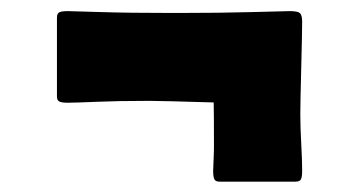

<svg xmlns="http://www.w3.org/2000/svg" viewBox="-20 -415 622 354"><path d="M248 -229Q197.8 -229 157.7 -227.3Q117.7 -225.6 105 -225.6Q93.8 -225.6 89.4 -227.8Q85 -230 85 -237.3V-382.3Q85 -390.1 89.4 -392.3Q93.8 -394.5 105 -394.5Q111.3 -394.5 163.8 -392.8Q216.3 -391.1 297.9 -391.1H308.6Q387.7 -391.1 447.8 -392.8Q507.8 -394.5 514.2 -394.5Q529.3 -394.5 533.2 -390.6Q537.1 -386.7 537.1 -375Q537.1 -356 535.4 -289.8Q533.7 -223.6 533.7 -204.6Q533.7 -181.2 535.4 -150.4Q537.1 -119.6 537.1 -100.1Q537.1 -88.9 534.9 -84.5Q532.7 -80.1 524.9 -80.1H384.8Q377.4 -80.1 375.2 -84.5Q373 -88.9 373 -100.1Q373 -106 373.8 -120.6Q374.5 -135.3 374.5 -145Q374.5 -203.1 374 -226.1Q278.8 -229 258.3 -229Z"/></svg>

Font: Cooper* Black
Style: Italic
Weight: 900
Italic angle: -7°
Designer: Owen Earl
Foundry: indestructible type*
Version: Version 0.001